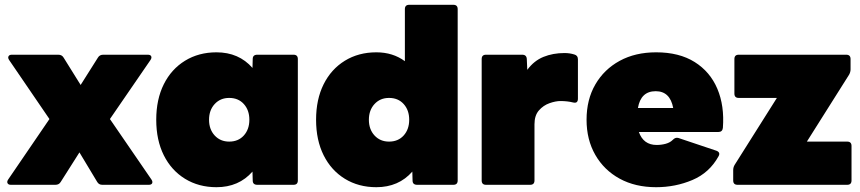

<svg xmlns="http://www.w3.org/2000/svg" viewBox="-20 -770 3584 800"><path d="M25 0Q15 0 11.5 -6.5Q8 -13 14 -22L186 -274L18 -520Q12 -529 15.5 -535.5Q19 -542 29 -542H223Q238 -542 245 -530L316 -416L388 -530Q395 -542 410 -542H596Q607 -542 610 -535.5Q613 -529 607 -520L438 -274L611 -22Q617 -13 614 -6.5Q611 0 600 0H406Q392 0 385 -12L311 -135L233 -12Q226 0 211 0Z M882 10Q808 10 751 -25Q694 -60 662.5 -123Q631 -186 631 -271Q631 -356 662.5 -419Q694 -482 751 -517Q808 -552 882 -552Q975 -552 1032 -487L1033 -524Q1033 -542 1052 -542H1203Q1221 -542 1221 -524V-18Q1221 0 1203 0H1052Q1033 0 1033 -18L1032 -55Q975 10 882 10ZM935 -180Q973 -180 996 -205.5Q1019 -231 1019 -271Q1019 -311 996 -336.5Q973 -362 935 -362Q898 -362 874.5 -336.5Q851 -311 851 -271Q851 -231 874.5 -205.5Q898 -180 935 -180Z M1548 10Q1474 10 1417 -25Q1360 -60 1328.5 -123Q1297 -186 1297 -271Q1297 -356 1328.5 -419Q1360 -482 1417 -517Q1474 -552 1548 -552Q1617 -552 1667 -515V-732Q1667 -750 1685 -750H1869Q1887 -750 1887 -732V-18Q1887 0 1869 0H1718Q1699 0 1699 -18L1698 -55Q1641 10 1548 10ZM1601 -180Q1639 -180 1662 -205.5Q1685 -231 1685 -271Q1685 -311 1662 -336.5Q1639 -362 1601 -362Q1564 -362 1540.5 -336.5Q1517 -311 1517 -271Q1517 -231 1540.5 -205.5Q1564 -180 1601 -180Z M2005 0Q1987 0 1987 -18V-524Q1987 -542 2005 -542H2156Q2174 -542 2175 -524L2177 -479Q2205 -517 2244.5 -533Q2284 -549 2332 -549Q2354 -549 2373 -543Q2388 -539 2388 -523V-359Q2388 -338 2368 -343Q2344 -349 2315 -349Q2295 -349 2269.5 -340Q2244 -331 2225.5 -310Q2207 -289 2207 -252V-18Q2207 0 2189 0Z M2714 10Q2627 10 2562 -25.5Q2497 -61 2460.5 -124.5Q2424 -188 2424 -271Q2424 -355 2460.5 -418Q2497 -481 2562 -516.5Q2627 -552 2714 -552Q2810 -552 2874.5 -511.5Q2939 -471 2969 -400Q2999 -329 2992 -237Q2990 -220 2973 -220H2642Q2661 -166 2716 -166Q2736 -166 2754 -171Q2772 -176 2783 -187Q2794 -199 2807 -195L2965 -142Q2983 -135 2974 -119Q2936 -50 2865 -20Q2794 10 2714 10ZM2712 -390Q2650 -390 2638 -320H2785Q2772 -390 2712 -390Z M3053 0Q3035 0 3035 -18V-61Q3035 -73 3041 -83L3217 -362H3058Q3040 -362 3040 -380V-524Q3040 -542 3058 -542H3506Q3524 -542 3524 -524V-481Q3524 -470 3518 -459L3342 -180H3510Q3528 -180 3528 -162V-18Q3528 0 3510 0Z"/></svg>

Font: LINE Seed Sans Heavy
Style: Regular
Weight: 900
Designer: LINE VX Design & Dalton Maag Ltd & Sandoll Inc
Foundry: Dalton Maag Ltd
Version: Version 1.003